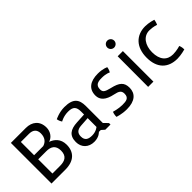

<svg xmlns="http://www.w3.org/2000/svg" viewBox="58 -1459 2216 2216"><g transform="rotate(-45 1166.5 -350.5)"><path d="M88.9 0H315.4C455.1 0 530.3 -71.3 530.3 -192.9C530.3 -290 470.2 -338.4 409.7 -359.4C470.2 -378.9 505.9 -435.5 505.9 -498C505.9 -607.4 432.1 -663.1 333.5 -663.1H88.9ZM178.2 -373V-589.4H311.5C377 -589.4 411.6 -556.2 411.6 -496.1C411.6 -427.7 377.9 -388.2 326.7 -373ZM178.2 -74.2V-306.2H311.5C381.3 -306.2 436 -279.3 436 -190.9C436 -103 383.8 -74.2 303.7 -74.2Z M626 -139.6C626 -51.3 687 9.8 780.3 9.8C860.4 9.8 897 -34.7 897 -34.7H928.2L967.3 0H1051.8V-24.4L1002 -75.2V-351.6C1002 -460 960.4 -519.5 816.9 -519.5C730 -519.5 656.7 -481.4 656.7 -481.4C656.7 -481.4 660.6 -448.7 681.6 -418.9C681.6 -418.9 733.9 -451.7 811 -451.7C892.1 -451.7 918 -420.4 918 -344.7V-297.9L794.9 -291C688 -285.2 626 -246.6 626 -139.6ZM711.9 -144.5C711.9 -191.9 733.9 -227.5 805.2 -231.4L918 -238.8V-95.2C918 -95.2 880.4 -59.6 814 -59.6C752.4 -59.6 711.9 -78.1 711.9 -144.5Z M1163.1 -14.2C1163.1 -14.2 1225.1 9.8 1311.5 9.8C1445.3 9.8 1508.8 -51.3 1508.8 -144.5C1508.8 -231.4 1465.3 -269 1353 -294.9C1272 -313.5 1252.9 -330.6 1252.9 -371.6C1252.9 -442.9 1301.3 -452.6 1360.8 -452.6C1437 -452.6 1471.7 -430.7 1471.7 -430.7C1489.7 -458.5 1493.7 -494.1 1493.7 -494.1C1493.7 -494.1 1448.2 -519.5 1363.3 -519.5C1241.2 -519.5 1165 -468.3 1165 -360.4C1165 -288.1 1214.4 -238.8 1328.1 -215.8C1391.1 -203.1 1418.9 -186 1418.9 -137.2C1418.9 -66.4 1368.7 -62.5 1308.6 -62.5C1247.1 -62.5 1175.8 -84 1175.8 -84C1162.1 -51.3 1163.1 -14.2 1163.1 -14.2Z M1710 -598.1C1741.2 -598.1 1767.1 -623.5 1767.1 -654.8C1767.1 -686.5 1741.2 -711.4 1710 -711.4C1679.2 -711.4 1653.8 -686.5 1653.8 -654.8C1653.8 -623.5 1679.2 -598.1 1710 -598.1ZM1666.5 0H1752.4V-498.5H1667.5Z M1892.1 -250.5C1892.1 -78.1 1986.8 9.8 2136.2 9.8C2195.8 9.8 2267.6 -10.7 2267.6 -10.7C2268.6 -51.3 2254.4 -80.1 2254.4 -80.1C2254.4 -80.1 2195.8 -61.5 2136.2 -61.5C2039.6 -61.5 1981 -126.5 1981 -250.5C1981 -364.3 2039.6 -451.7 2136.2 -451.7C2195.8 -451.7 2246.1 -433.6 2246.1 -433.6C2260.7 -463.4 2264.6 -498 2264.6 -498C2264.6 -498 2195.8 -519.5 2136.2 -519.5C1989.7 -519.5 1892.1 -422.4 1892.1 -250.5Z"/></g></svg>

Font: Basic
Style: Regular
Weight: 400
Designer: Magnus Gaarde
Foundry: Magnus Gaarde
Version: Version 1.001